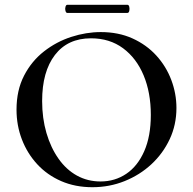

<svg xmlns="http://www.w3.org/2000/svg" viewBox="-20 -770 806 802"><path d="M366 12Q294 12 235.5 -13.5Q177 -39 135.5 -84Q94 -129 71.5 -187.5Q49 -246 49 -312Q49 -393 80.5 -454Q112 -515 164 -555.5Q216 -596 278 -616Q340 -636 401 -636Q475 -636 533.5 -609.5Q592 -583 633 -538Q674 -493 695.5 -436Q717 -379 717 -319Q717 -249 689 -189Q661 -129 612.5 -84Q564 -39 500.5 -13.5Q437 12 366 12ZM400 -12Q460 -12 507.5 -44Q555 -76 582.5 -138.5Q610 -201 610 -290Q610 -383 580 -455Q550 -527 494 -568.5Q438 -610 360 -610Q263 -610 209.5 -540.5Q156 -471 156 -348Q156 -276 174 -214.5Q192 -153 224.5 -107Q257 -61 301.5 -36.5Q346 -12 400 -12ZM261 -716Q256 -716 253.5 -724.5Q251 -733 253.5 -741.5Q256 -750 261 -750H512Q518 -750 520 -741.5Q522 -733 520 -724.5Q518 -716 512 -716Z"/></svg>

Font: Cormorant Garamond Light SemiBold
Style: Regular
Weight: 600
Version: Version 4.001